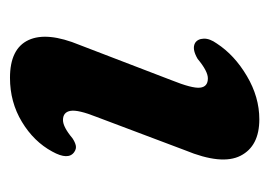

<svg xmlns="http://www.w3.org/2000/svg" viewBox="-96 -420 527 375"><g transform="rotate(90 167.5 -232.5)"><path d="M214.5 -92Q228 -92 250 -110.5Q257.5 -115.5 264 -117Q270.5 -118.5 277 -114Q293.5 -102.5 276 -71Q256.5 -35 218 -11.8Q179.5 11.5 132 11.5Q75 11.5 58.2 -24.8Q41.5 -61 68 -125L136.5 -303.5Q153 -344.5 151.2 -359.8Q149.5 -375 133 -375Q119 -375 95 -355Q75.5 -343.5 64 -350Q56 -355 55.5 -366.8Q55 -378.5 65 -392.5Q87.5 -427 128.5 -451.2Q169.5 -475.5 213 -475.5Q265.5 -475.5 284.2 -438.8Q303 -402 273.5 -330.5L208.5 -158Q194 -121.5 196.5 -106.8Q199 -92 214.5 -92Z"/></g></svg>

Font: Fraunces 9pt Soft SemiBold
Style: Italic
Weight: 600
Italic angle: -16°
Version: Version 1.000;[b76b70a41]